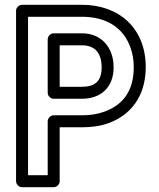

<svg xmlns="http://www.w3.org/2000/svg" viewBox="-20 -756 662 801"><path d="M179 -250V-25H97V-686H322C426 -686 494 -639 523 -561C533 -535 538 -507 538 -476C538 -370 487 -316 415 -290C388 -280 357 -275 322 -275H204C189 -275 179 -261 179 -250ZM322 -736H72C61 -736 47 -726 47 -711V0C47 11 57 25 72 25H204C215 25 229 15 229 0V-225H322C362 -225 399 -230 432 -242C521 -274 588 -350 588 -476C588 -639 476 -736 322 -736ZM454 -475C454 -558 403 -617 322 -617H204C189 -617 179 -603 179 -592V-369C179 -354 193 -344 204 -344H322C399 -344 454 -390 454 -475ZM404 -475C404 -417 376 -394 322 -394H229V-567H322C374 -567 404 -537 404 -475Z"/></svg>

Font: Asimov
Style: NarOu
Weight: 500
Designer: Google
Version: Version 2.000980; 2014